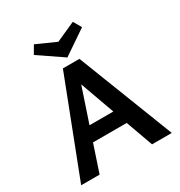

<svg xmlns="http://www.w3.org/2000/svg" viewBox="-199 -1007 1075 1145"><g transform="rotate(-30 338.0 -434.5)"><path d="M336 -701 170 -814 202 -869 336 -809 470 -869 502 -814ZM447 -186H215L153 0H26L280 -658H394L650 0H514ZM412 -285 327 -521 248 -285Z"/></g></svg>

Font: Ysabeau Infant
Style: Bold
Weight: 700
Designer: Christian Thalmann (Catharsis Fonts)
Version: Version 0.003